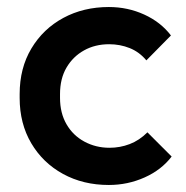

<svg xmlns="http://www.w3.org/2000/svg" viewBox="-20 -517 531 547"><path d="M290 10Q217 10 159.5 -21.5Q102 -53 69 -109Q36 -165 36 -238V-249Q36 -323 69.5 -379Q103 -435 160.5 -466Q218 -497 290 -497Q344 -497 391 -475.5Q438 -454 467 -416L397 -345Q377 -369 349.5 -380Q322 -391 291 -391Q251 -391 219.5 -373.5Q188 -356 169.5 -324.5Q151 -293 151 -249V-238Q151 -195 169.5 -163Q188 -131 220.5 -113.5Q253 -96 292 -96Q322 -96 349.5 -106.5Q377 -117 400 -140L469 -71Q440 -33 392 -11.5Q344 10 290 10Z"/></svg>

Font: SUSE SemiBold
Style: Regular
Weight: 600
Designer: Rene Bieder
Foundry: SUSE
Version: Version 1.000